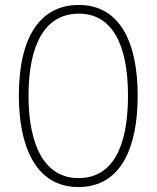

<svg xmlns="http://www.w3.org/2000/svg" viewBox="-20 -744 631 774"><path d="M535 -358C535 -574 463 -724 298 -724C141 -724 56 -594 56 -358C56 -161 120 10 296 10C472 10 535 -156 535 -358ZM95 -358C95 -564 161 -689 298 -689C429 -689 496 -570 496 -358C496 -147 431 -26 296 -26C164 -26 95 -151 95 -358Z"/></svg>

Font: Noto Sans Tamil Condensed ExtraLight
Style: Regular
Weight: 200
Width: 3
Designer: Jelle Bosma - Monotype Design Team
Foundry: Monotype Imaging Inc.
Version: Version 2.004